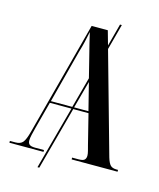

<svg xmlns="http://www.w3.org/2000/svg" viewBox="-124 -848 847 1022"><g transform="rotate(15 299.5 -336.5)"><path d="M3 0V-10H33Q61 -10 74 -25.5Q87 -41 99 -87L265 -714H354L376 -636L409 -760H419L381 -618L537 -62Q546 -32 557 -21Q568 -10 591 -10H599V0H346V-10H381Q406 -10 414 -18Q422 -26 422 -41Q422 -51 418 -66.5Q414 -82 410 -97L369 -261H285L191 87H181L275 -261H156L117 -114Q111 -91 106.5 -71.5Q102 -52 102 -40Q102 -24 111 -17Q120 -10 142 -10H191V0ZM159 -271H277L323 -441L298 -541Q285 -592 277.5 -622.5Q270 -653 264 -680Q257 -646 251.5 -622Q246 -598 236 -565ZM366 -271 328 -422 287 -271Z"/></g></svg>

Font: Noto Serif Display ExtraCondensed SemiBold
Style: Regular
Weight: 600
Width: 2
Designer: Monotype Design Team
Foundry: Monotype Imaging Inc.
Version: Version 2.009